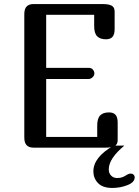

<svg xmlns="http://www.w3.org/2000/svg" viewBox="-20 -729 685 948"><path d="M445 -600V-656H208V-394H418Q431 -394 438.5 -385.5Q446 -377 446 -366Q446 -356 437 -347.5Q428 -339 418 -339H208V-53H460V-109Q460 -144 474.5 -159Q489 -174 518 -174Q540 -174 550.5 -162Q561 -150 561 -124V-37Q561 -16 546.5 -8Q532 0 501 0H146Q123 0 111.5 -12Q100 -24 100 -50V-659Q100 -685 111.5 -697Q123 -709 146 -709H486Q517 -709 531.5 -701Q546 -693 546 -672V-585Q546 -559 535.5 -547Q525 -535 503 -535Q474 -535 459.5 -550Q445 -565 445 -600ZM517 107Q517 126 528.5 138Q540 150 559 150Q573 150 582.5 146.5Q592 143 602 137Q615 128 626 128Q634 128 639.5 133.5Q645 139 645 147Q645 171 609.5 185Q574 199 535 199Q487 199 464 175Q441 151 441 117Q441 47 541 -10H594Q517 54 517 107Z"/></svg>

Font: Marmelad for Arash.Academy
Style: Regular
Weight: 400
Designer: Manvel Shmavonyan
Foundry: Cyreal
Version: Version 1.110;Glyphs 3.2 (3202)